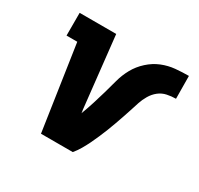

<svg xmlns="http://www.w3.org/2000/svg" viewBox="-117 -662 834 805"><g transform="rotate(30 300.0 -260.0)"><path d="M167 0 106 -410H54V-520H231L269 -173Q270 -170 270.5 -166.5Q271 -163 271 -159Q283 -191 293 -222.5Q303 -254 312 -285.5Q321 -317 329.5 -349Q338 -381 354.5 -411Q371 -441 397.5 -465Q424 -489 455 -501.5Q486 -514 518.5 -517Q551 -520 583 -520L584 -410Q563 -410 541.5 -405.5Q520 -401 503 -387.5Q486 -374 474.5 -354.5Q463 -335 456.5 -315Q450 -295 443.5 -274.5Q437 -254 430 -234Q423 -214 416 -194Q409 -174 401 -154Q393 -134 384.5 -114Q376 -94 366.5 -74.5Q357 -55 346 -36Q335 -17 321 0Z"/></g></svg>

Font: Iosevka Etoile Extrabold
Style: Italic
Weight: 800
Italic angle: -9°
Designer: Belleve Invis
Foundry: Belleve Invis
Version: Version 22.1.2; ttfautohint (v1.8.4)